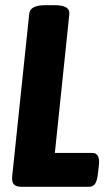

<svg xmlns="http://www.w3.org/2000/svg" viewBox="-20 -722 427 742"><path d="M65 0Q42 0 33.5 -9.5Q25 -19 27 -40L93 -669Q96 -702 156 -702H191Q251 -702 248 -668L192 -131H337Q368 -131 362 -81L358 -48Q355 -22 347 -11Q339 0 323 0Z"/></svg>

Font: Asap Condensed
Style: Bold Italic
Weight: 700
Width: 3
Italic angle: -6°
Designer: Pablo Cosgaya
Foundry: Omnibus-Type
Version: Version 3.001; ttfautohint (v1.8.4.7-5d5b)